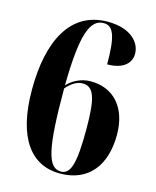

<svg xmlns="http://www.w3.org/2000/svg" viewBox="-111 -800 718 886"><g transform="rotate(15 248.0 -357.0)"><path d="M260 10C397 10 469 -85 469 -230C469 -361 398 -438 289 -438C242 -438 203 -416 178 -389C181 -629 211 -713 277 -713C324 -713 341 -666 341 -533C418 -533 453 -569 453 -613C453 -668 403 -724 294 -724C114 -724 36 -561 36 -331C36 -97 125 10 260 10ZM262 0C199 0 178 -90 178 -374C199 -400 227 -419 255 -419C308 -419 326 -370 326 -221C326 -54 309 0 262 0Z"/></g></svg>

Font: Noto Serif Display Condensed ExtraBold
Style: Regular
Weight: 800
Width: 3
Designer: Monotype Design Team
Foundry: Monotype Imaging Inc.
Version: Version 2.009